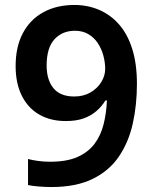

<svg xmlns="http://www.w3.org/2000/svg" viewBox="-20 -744 617 774"><path d="M532 -406Q532 -322 515.5 -247Q499 -172 460 -114Q421 -56 354 -23Q287 10 187 10Q166 10 138.5 8Q111 6 93 2V-103Q112 -98 135 -95Q158 -92 182 -92Q249 -92 292 -111Q335 -130 360.5 -163.5Q386 -197 397.5 -242.5Q409 -288 411 -339H405Q391 -316 369.5 -297Q348 -278 318 -267Q288 -256 245 -256Q184 -256 138.5 -282Q93 -308 68 -358Q43 -408 43 -478Q43 -555 72 -610Q101 -665 154.5 -694.5Q208 -724 280 -724Q333 -724 379 -704.5Q425 -685 459.5 -646Q494 -607 513 -547Q532 -487 532 -406ZM282 -620Q231 -620 199.5 -585.5Q168 -551 168 -480Q168 -422 195.5 -388.5Q223 -355 279 -355Q317 -355 345 -371.5Q373 -388 388.5 -413.5Q404 -439 404 -466Q404 -493 396.5 -520.5Q389 -548 374 -570.5Q359 -593 336 -606.5Q313 -620 282 -620Z"/></svg>

Font: Noto Sans Khmer SemiBold
Style: Regular
Weight: 600
Version: Version 2.003